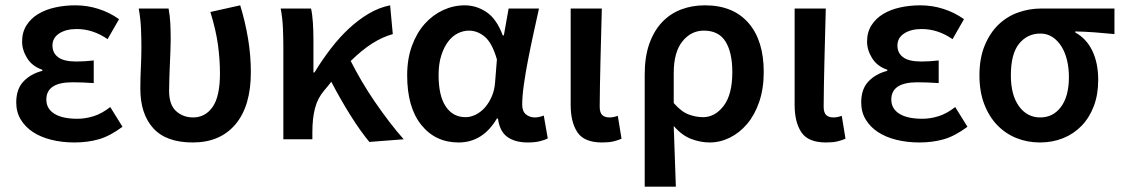

<svg xmlns="http://www.w3.org/2000/svg" viewBox="-20 -523 4217 721"><path d="M260 12Q213 12 173 2Q133 -8 104 -27Q75 -46 58 -74Q41 -102 41 -138Q41 -189 68.5 -217.5Q96 -246 139 -257V-261Q101 -274 82 -304.5Q63 -335 63 -367Q63 -402 79.5 -428Q96 -454 123.5 -470.5Q151 -487 187 -495Q223 -503 263 -503Q308 -503 350 -489.5Q392 -476 427 -451L384 -376Q329 -414 268 -414Q228 -414 202.5 -397.5Q177 -381 177 -352Q177 -324 198.5 -308Q220 -292 267 -292Q282 -292 298 -293Q314 -294 332 -296V-211Q290 -214 252 -214Q154 -214 154 -149Q154 -115 184 -96Q214 -77 271 -77Q300 -77 331 -86.5Q362 -96 394 -121L440 -47Q393 -12 351 0Q309 12 260 12Z M704 12Q604 12 555.5 -41.5Q507 -95 507 -190Q507 -230 509 -269.5Q511 -309 511 -348Q511 -377 509.5 -414Q508 -451 501 -491H613Q618 -465 619.5 -436Q621 -407 621 -373Q621 -355 620 -332Q619 -309 618 -283.5Q617 -258 616 -232Q615 -206 615 -182Q615 -129 641.5 -105.5Q668 -82 705 -82Q751 -82 778.5 -121.5Q806 -161 806 -247Q806 -299 798.5 -354.5Q791 -410 770 -478L882 -503Q901 -441 911.5 -378Q922 -315 922 -252Q922 -125 864.5 -56.5Q807 12 704 12Z M1367 10Q1333 -31 1296 -90Q1259 -149 1224 -216Q1218 -208 1211.5 -200Q1205 -192 1198 -184Q1173 -155 1163 -117Q1153 -79 1153 -27V0H1044V-348Q1044 -377 1042.5 -416Q1041 -455 1034 -491H1148Q1153 -469 1155 -438Q1157 -407 1157 -373V-251H1161Q1189 -297 1221.5 -339.5Q1254 -382 1290 -415.5Q1326 -449 1365 -472Q1404 -495 1445 -503L1455 -395Q1416 -384 1378 -360Q1340 -336 1297 -294Q1315 -258 1338.5 -218Q1362 -178 1388.5 -139.5Q1415 -101 1442.5 -65Q1470 -29 1496 0Z M1702 12Q1615 12 1562 -54Q1509 -120 1509 -240Q1509 -302 1527 -351Q1545 -400 1575 -433.5Q1605 -467 1644 -485Q1683 -503 1725 -503Q1769 -503 1807 -477.5Q1845 -452 1868 -390H1872L1890 -491H2004Q1994 -446 1983 -395.5Q1972 -345 1962.5 -296Q1953 -247 1947 -204Q1941 -161 1941 -130Q1941 -105 1955 -93.5Q1969 -82 1989 -82Q2003 -82 2022 -89L2037 -3Q2025 3 2006.5 7.5Q1988 12 1962 12Q1914 12 1885 -9Q1856 -30 1850 -78H1846Q1793 12 1702 12ZM1728 -83Q1748 -83 1767.5 -93Q1787 -103 1802 -120.5Q1817 -138 1827 -161.5Q1837 -185 1839 -212L1846 -300Q1828 -362 1800.5 -385Q1773 -408 1741 -408Q1720 -408 1699.5 -398Q1679 -388 1663 -367Q1647 -346 1637 -314.5Q1627 -283 1627 -241Q1627 -163 1654 -123Q1681 -83 1728 -83Z M2241 12Q2174 12 2148.5 -26Q2123 -64 2123 -129V-491H2240Q2239 -445 2237.5 -395.5Q2236 -346 2235 -298Q2234 -250 2233 -205Q2232 -160 2232 -123Q2232 -100 2241.5 -91Q2251 -82 2269 -82Q2283 -82 2300 -88L2314 -2Q2300 4 2283.5 8Q2267 12 2241 12Z M2401 178V-243Q2401 -310 2418.5 -359Q2436 -408 2466.5 -440Q2497 -472 2538 -487.5Q2579 -503 2627 -503Q2733 -503 2790.5 -437Q2848 -371 2848 -253Q2848 -190 2831 -140.5Q2814 -91 2785.5 -57.5Q2757 -24 2720.5 -6Q2684 12 2645 12Q2610 12 2575 -1.5Q2540 -15 2510 -50Q2512 12 2514 65Q2516 118 2518 178ZM2620 -83Q2665 -83 2697.5 -125.5Q2730 -168 2730 -252Q2730 -326 2704.5 -367Q2679 -408 2623 -408Q2575 -408 2542.5 -367.5Q2510 -327 2510 -249V-136Q2539 -103 2566.5 -93Q2594 -83 2620 -83Z M3082 12Q3015 12 2989.5 -26Q2964 -64 2964 -129V-491H3081Q3080 -445 3078.5 -395.5Q3077 -346 3076 -298Q3075 -250 3074 -205Q3073 -160 3073 -123Q3073 -100 3082.5 -91Q3092 -82 3110 -82Q3124 -82 3141 -88L3155 -2Q3141 4 3124.5 8Q3108 12 3082 12Z M3433 12Q3386 12 3346 2Q3306 -8 3277 -27Q3248 -46 3231 -74Q3214 -102 3214 -138Q3214 -189 3241.5 -217.5Q3269 -246 3312 -257V-261Q3274 -274 3255 -304.5Q3236 -335 3236 -367Q3236 -402 3252.5 -428Q3269 -454 3296.5 -470.5Q3324 -487 3360 -495Q3396 -503 3436 -503Q3481 -503 3523 -489.5Q3565 -476 3600 -451L3557 -376Q3502 -414 3441 -414Q3401 -414 3375.5 -397.5Q3350 -381 3350 -352Q3350 -324 3371.5 -308Q3393 -292 3440 -292Q3455 -292 3471 -293Q3487 -294 3505 -296V-211Q3463 -214 3425 -214Q3327 -214 3327 -149Q3327 -115 3357 -96Q3387 -77 3444 -77Q3473 -77 3504 -86.5Q3535 -96 3567 -121L3613 -47Q3566 -12 3524 0Q3482 12 3433 12Z M3885 12Q3838 12 3797 -4.5Q3756 -21 3725 -53Q3694 -85 3676 -132Q3658 -179 3658 -240Q3658 -304 3677.5 -351.5Q3697 -399 3729 -430Q3761 -461 3803 -476Q3845 -491 3890 -491H4165V-395Q4124 -399 4091 -401.5Q4058 -404 4018 -405V-401Q4060 -378 4082 -332Q4104 -286 4104 -223Q4104 -168 4087.5 -124.5Q4071 -81 4041.5 -50.5Q4012 -20 3972 -4Q3932 12 3885 12ZM3886 -82Q3935 -82 3964.5 -122Q3994 -162 3994 -234Q3994 -267 3987 -296.5Q3980 -326 3966 -348.5Q3952 -371 3932 -384Q3912 -397 3887 -397Q3838 -397 3807 -359Q3776 -321 3776 -240Q3776 -166 3806.5 -124Q3837 -82 3886 -82Z"/></svg>

Font: CV Source Sans Light
Style: Bold
Weight: 600
Designer: Paul D. Hunt
Foundry: Adobe Systems Incorporated
Version: Version 3.001